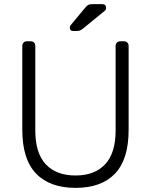

<svg xmlns="http://www.w3.org/2000/svg" viewBox="-20 -900 731 930"><path d="M346 10Q221 10 154.5 -59.5Q88 -129 88 -271V-677Q88 -687 94 -693.5Q100 -700 110 -700H128Q139 -700 145 -694Q151 -688 151 -677V-268Q151 -158 202 -104Q253 -50 346 -50Q438 -50 489 -104Q540 -158 540 -268V-677Q540 -688 546.5 -694Q553 -700 563 -700H581Q591 -700 597 -693.5Q603 -687 603 -677V-271Q603 -128 537 -59Q471 10 346 10ZM334 -750Q318 -750 318 -766Q318 -774 323 -779L392 -862Q401 -873 408 -876.5Q415 -880 429 -880H475Q494 -880 494 -861Q494 -854 489 -849L380 -760Q372 -754 366 -752Q360 -750 349 -750Z"/></svg>

Font: Rubik AZ
Style: Regular
Weight: 300
Designer: Hubert and Fischer
Foundry: Hubert & Fischer
Version: Version 2.000